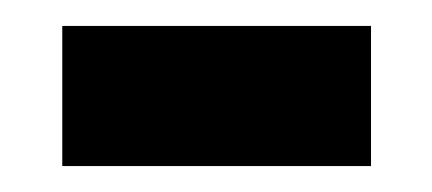

<svg xmlns="http://www.w3.org/2000/svg" viewBox="-20 -343 333 148"><path d="M28 -215H266V-323H28Z"/></svg>

Font: Noto Sans Armenian ExtraCondensed SemiBold
Style: Regular
Weight: 600
Width: 2
Designer: Monotype Design Team
Foundry: Monotype Imaging Inc.
Version: Version 2.008